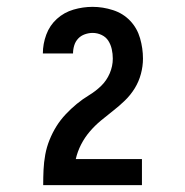

<svg xmlns="http://www.w3.org/2000/svg" viewBox="-20 -863 540 560"><path d="M106 -323V-324Q106 -346 107 -368Q108 -390 112 -412Q116 -434 124.5 -455Q133 -476 144.5 -494.5Q156 -513 171.5 -529.5Q187 -546 204 -560Q221 -574 240 -585.5Q259 -597 275 -612.5Q291 -628 300 -649Q309 -670 309 -692Q309 -706 306 -719.5Q303 -733 296 -744Q289 -755 276.5 -761Q264 -767 250 -767Q239 -767 227.5 -763Q216 -759 208 -750.5Q200 -742 196.5 -730.5Q193 -719 193 -707H105Q105 -735 115 -762Q125 -789 146 -808Q167 -827 194.5 -835Q222 -843 250 -843Q280 -843 309.5 -833.5Q339 -824 359.5 -802.5Q380 -781 388.5 -751.5Q397 -722 397 -692Q397 -670 391 -647.5Q385 -625 373 -605.5Q361 -586 344.5 -570Q328 -554 310 -540Q292 -526 274.5 -511.5Q257 -497 242 -479.5Q227 -462 216.5 -441.5Q206 -421 201 -399H394V-323Z"/></svg>

Font: Iosevka Curly
Style: Bold
Weight: 700
Monospace: yes
Designer: Belleve Invis
Foundry: Belleve Invis
Version: Version 22.1.2; ttfautohint (v1.8.4)